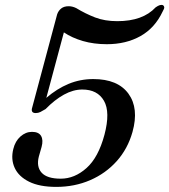

<svg xmlns="http://www.w3.org/2000/svg" viewBox="-20 -738 680 771"><path d="M33.5 -140Q41 -171 62 -189.8Q83 -208.5 108.5 -208.5Q135.5 -208.5 145 -192Q154.5 -175.5 147 -148L136 -109.5Q125.5 -68.5 147.2 -44.5Q169 -20.5 224 -20.5Q279.5 -20.5 327.2 -63Q375 -105.5 399.5 -197Q423.5 -288 397.5 -333.2Q371.5 -378.5 310.5 -378.5Q274 -378.5 236.8 -358Q199.5 -337.5 163 -300Q150.5 -292.5 142 -288.2Q133.5 -284 123.5 -284Q102 -284 109.5 -307L209.5 -680.5Q214.5 -695 225.8 -704Q237 -713 256 -713Q270.5 -713 286 -705.5Q323 -683 361.8 -668Q400.5 -653 451 -653Q553.5 -653 605 -708.5Q624 -722 634.5 -717Q638.5 -715 639.5 -709.5Q640.5 -704 633 -691.5Q602 -625.5 544 -593Q486 -560.5 409 -560.5Q357 -560.5 313 -573.2Q269 -586 236.5 -608L166 -345Q209 -382 255.5 -401.2Q302 -420.5 354.5 -420.5Q453 -420.5 495.8 -361.8Q538.5 -303 512 -208Q493 -140.5 448.8 -91Q404.5 -41.5 342 -14.5Q279.5 12.5 206 12.5Q139 12.5 97 -8.2Q55 -29 39 -63.8Q23 -98.5 33.5 -140Z"/></svg>

Font: Fraunces 9pt S000
Style: Italic
Weight: 400
Italic angle: -16°
Version: Version 1.000; ttfautohint (v1.8.3)